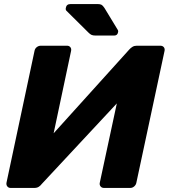

<svg xmlns="http://www.w3.org/2000/svg" viewBox="-20 -925 830 945"><path d="M32 0Q22 0 16 -7.5Q10 -15 12 -26L150 -675Q152 -686 161 -693Q170 -700 181 -700H310Q320 -700 326 -693Q332 -686 330 -675L244 -269L616 -681Q623 -689 632 -694.5Q641 -700 653 -700H769Q780 -700 786 -693Q792 -686 790 -675L651 -25Q649 -15 640.5 -7.5Q632 0 621 0H492Q481 0 475 -7.5Q469 -15 471 -25L555 -416L185 -19Q181 -13 172 -6.5Q163 0 149 0ZM451 -750Q437 -750 430 -753.5Q423 -757 416 -764L307 -872Q302 -877 304 -886Q307 -905 327 -905H461Q473 -905 479.5 -901.5Q486 -898 494 -886L559 -779Q563 -773 561 -766Q558 -750 542 -750Z"/></svg>

Font: Rubik
Style: Bold Italic
Weight: 700
Italic angle: -12°
Designer: Hubert and Fischer
Foundry: Hubert and Fischer
Version: Version 2.300;gftools[0.9.30]